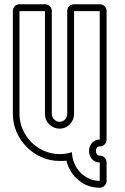

<svg xmlns="http://www.w3.org/2000/svg" viewBox="-20 -737 582 897"><path d="M445 -53Q437 -53 432.5 -47Q428 -41 428 -32Q428 -23 433 -16.5Q438 -10 446 -10Q459 -10 468.5 -0.5Q478 9 478 22V108Q478 121 468.5 130.5Q459 140 446 140Q389 140 346.5 104.5Q304 69 290 13Q282 15 274.5 15Q267 15 259 15Q214 15 174.5 -2.5Q135 -20 105 -50Q75 -80 57.5 -120Q40 -160 40 -205V-685Q40 -699 49 -708Q58 -717 71 -717H190Q204 -717 213 -708Q222 -699 222 -685V-205Q222 -190 233 -179Q244 -168 259 -168Q274 -168 284 -179Q294 -190 294 -205V-685Q294 -699 303.5 -708Q313 -717 326 -717H446Q459 -717 468.5 -708Q478 -699 478 -685V-85Q478 -71 468.5 -62Q459 -53 446 -53ZM446 -85V-685H326V-205Q326 -177 306.5 -156.5Q287 -136 259 -136Q230 -136 210 -156Q190 -176 190 -205V-685H71V-205Q71 -167 86 -132.5Q101 -98 126.5 -72.5Q152 -47 186.5 -32Q221 -17 259 -17Q289 -17 316 -26Q317 2 327.5 26.5Q338 51 355.5 69Q373 87 396.5 97.5Q420 108 446 108V22H445Q424 22 410 6.5Q396 -9 396 -32Q396 -54 410 -69.5Q424 -85 445 -85Z"/></svg>

Font: Lichte PostBus
Style: Regular
Weight: 400
Designer: Peter Wiegel
Version: Version 1.001